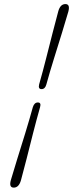

<svg xmlns="http://www.w3.org/2000/svg" viewBox="-20 -768 350 920"><path d="M202 -363Q196 -341 179 -341Q162 -341 167.5 -363.5Q185 -425 201.2 -489Q217.5 -553 232.2 -611Q247 -669 259 -713Q268.5 -748.5 293.5 -748.5Q317 -748.5 307.5 -712.5Q295 -669 277 -610.8Q259 -552.5 239 -488.5Q219 -424.5 202 -363ZM137.5 -255Q144.5 -277 161.5 -277Q178.5 -277 172 -254.5Q154.5 -193 138.2 -128.8Q122 -64.5 107.2 -6.2Q92.5 52 80.5 95.5Q70.5 131 46 131Q22 131 32 95Q44.5 51.5 62.8 -6.8Q81 -65 100.8 -129.2Q120.5 -193.5 137.5 -255Z"/></svg>

Font: Fraunces 72pt S050 Light
Style: Italic
Weight: 300
Italic angle: -16°
Version: Version 1.000; ttfautohint (v1.8.3)